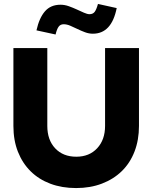

<svg xmlns="http://www.w3.org/2000/svg" viewBox="-20 -944 773 974"><path d="M48 0ZM685 -305Q685 -234 662.5 -175.5Q640 -117 598 -76Q556 -35 497 -12.5Q438 10 366 10Q294 10 235.5 -12Q177 -34 135.5 -75Q94 -116 71 -174Q48 -232 48 -305V-700H220V-305Q220 -234 260 -191.5Q300 -149 367 -149Q433 -149 473 -192Q513 -235 513 -305V-700H685ZM262 -769Q238 -774 213.5 -779.5Q189 -785 165 -790Q179 -853 208 -886.5Q237 -920 287 -920Q308 -920 329 -912.5Q350 -905 369.5 -896Q389 -887 406 -879.5Q423 -872 434 -872Q451 -872 460 -883.5Q469 -895 477 -924Q501 -919 524.5 -913.5Q548 -908 572 -903Q546 -773 451 -773Q431 -773 411 -780.5Q391 -788 372.5 -797Q354 -806 336.5 -813.5Q319 -821 303 -821Q286 -821 277 -808Q268 -795 262 -769Z"/></svg>

Font: Rosa Sans Black
Style: Regular
Weight: 900
Designer: Pentagram / MCKL
Foundry: Pentagram / MCKL
Version: Version 1.005;September 16, 2019;FontCreator 11.5.0.2425 64-